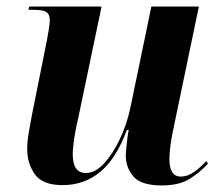

<svg xmlns="http://www.w3.org/2000/svg" viewBox="-20 -556 675 586"><path d="M474 10Q411 10 387.5 -17Q364 -44 364 -81Q364 -89 365.5 -104.5Q367 -120 369 -135.5Q371 -151 373 -159H367Q335 -72 286 -31.5Q237 9 171 9Q110 9 86.5 -24Q63 -57 63 -101Q63 -125 68.5 -156Q74 -187 79 -213L123 -432Q127 -454 129.5 -469.5Q132 -485 132 -494Q132 -512 122 -519Q112 -526 85 -526H67L69 -536H290L218 -192Q211 -164 206.5 -133.5Q202 -103 202 -85Q202 -28 242 -28Q271 -28 298 -57.5Q325 -87 346 -132Q367 -177 377 -223L442 -536H587L509 -162Q504 -140 500.5 -114Q497 -88 497 -71Q497 -17 532 -17Q552 -17 572 -31Q592 -45 609 -64L615 -57Q592 -31 559.5 -10.5Q527 10 474 10Z"/></svg>

Font: Noto Serif Display SemiCondensed
Style: Bold Italic
Weight: 700
Width: 4
Italic angle: -12°
Designer: Monotype Design Team
Foundry: Monotype Imaging Inc.
Version: Version 2.009